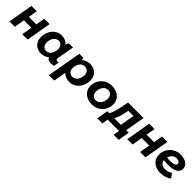

<svg xmlns="http://www.w3.org/2000/svg" viewBox="374 -2050 3768 3768"><g transform="rotate(45 2258.5 -166.0)"><path d="M468 -520 435 -331H228L261 -520H112L22 0H171L208 -216H415L378 0H527L617 -520Z M1175 9C1204 9 1232 6 1256 0L1275 -114C1264 -111 1253 -110 1240 -110C1203 -110 1197 -129 1206 -183L1266 -520H1148C1139 -503 1129 -479 1122 -455C1083 -503 1022 -532 944 -532C778 -532 675 -379 675 -222C675 -84 765 10 903 10C968 10 1024 -13 1067 -51C1082 -12 1115 9 1175 9ZM975 -417C1021 -417 1084 -382 1084 -288C1084 -214 1043 -98 945 -98C874 -98 830 -149 830 -229C830 -307 874 -417 975 -417Z M1315 200H1465L1511 -62C1551 -16 1612 11 1690 11C1861 11 1967 -142 1967 -299C1967 -437 1874 -531 1733 -531C1664 -531 1605 -507 1560 -467C1559 -488 1558 -509 1556 -520H1441ZM1660 -103C1610 -103 1545 -138 1545 -232C1545 -307 1587 -422 1691 -422C1766 -422 1812 -372 1812 -292C1812 -214 1766 -103 1660 -103Z M2313 11C2500 11 2616 -131 2616 -288C2616 -438 2498 -530 2342 -530C2158 -530 2040 -389 2040 -232C2040 -62 2184 11 2313 11ZM2312 -101C2241 -101 2195 -153 2195 -231C2195 -308 2242 -419 2344 -419C2407 -419 2461 -375 2461 -289C2461 -211 2414 -101 2312 -101Z M2585 128H2726L2749 0H3063L3040 128H3181L3223 -111H3152L3224 -520H2793L2788 -494C2756 -299 2718 -161 2678 -111H2627ZM2819 -111C2849 -151 2881 -247 2909 -396L2912 -409H3056L3004 -111Z M3737 -520 3704 -331H3497L3530 -520H3381L3291 0H3440L3477 -216H3684L3647 0H3796L3886 -520Z M4215 12C4307 12 4395 -18 4445 -62L4380 -155C4343 -127 4291 -106 4234 -106C4156 -106 4100 -145 4091 -216C4137 -211 4181 -209 4222 -209C4378 -209 4478 -260 4478 -361C4478 -471 4375 -529 4244 -529C4076 -529 3945 -395 3945 -227C3945 -82 4058 12 4215 12ZM4098 -297C4117 -368 4170 -420 4241 -420C4300 -420 4335 -399 4335 -355C4335 -310 4271 -292 4189 -292C4159 -292 4127 -294 4098 -297Z"/></g></svg>

Font: Fixel Display 20240404
Style: Bold Italic
Weight: 700
Italic angle: -10°
Designer: AlfaBravo + MacPaw
Foundry: Kyrylo Tkachov, Marchela Mozhyna, Serhii Makarenko, Maria Weinstein, Zakhar Kryvoshyya
Version: Version 1.211;Glyphs 3.2 (3225)